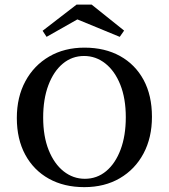

<svg xmlns="http://www.w3.org/2000/svg" viewBox="-20 -785 718 817"><path d="M338.7 11.3Q252.4 11.3 187.9 -24.6Q123.4 -60.5 87.5 -126.6Q51.6 -192.7 51.6 -283.1Q51.6 -371.8 87.9 -439.1Q124.2 -506.5 189.1 -544.4Q254 -582.3 339.5 -582.3Q426.6 -582.3 491.1 -546.4Q555.6 -510.5 591.1 -444.8Q626.6 -379 626.6 -287.9Q626.6 -199.2 590.7 -131.9Q554.8 -64.5 489.9 -26.6Q425 11.3 338.7 11.3ZM341.1 -24.2Q392.7 -24.2 431.9 -56.9Q471 -89.5 493.1 -148.4Q515.3 -207.3 515.3 -286.3Q515.3 -366.1 491.9 -424.6Q468.5 -483.1 428.2 -514.9Q387.9 -546.8 337.9 -546.8Q286.3 -546.8 247.2 -514.1Q208.1 -481.5 185.9 -422.6Q163.7 -363.7 163.7 -284.7Q163.7 -204.8 187.1 -146.4Q210.5 -87.9 250.8 -56Q291.1 -24.2 341.1 -24.2ZM178.2 -628.2 161.3 -654 305.6 -765.3H370.2L508.1 -654.8L489.5 -628.2L283.9 -712.9L330.6 -714.5Z"/></svg>

Font: Playfair 9pt SemiBold
Style: Regular
Weight: 600
Designer: Claus Eggers Sørensen
Foundry: Claus Eggers Sørensen
Version: Version 2.001;gftools[0.9.30]